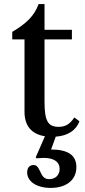

<svg xmlns="http://www.w3.org/2000/svg" viewBox="-20 -660 418 940"><path d="M100 -467V-112C100 -45 134 -3 200 7L155 110L158 115L193 113C244 113 272 132 272 167C272 197 251 217 222 217C200 217 189 208 177 180C165 155 158 148 144 148C125 148 113 161 113 184C113 229 160 260 228 260C305 260 354 221 354 158C354 100 313 72 230 72L253 9C311 5 352 -21 369 -66L344 -85C322 -52 300 -39 267 -39C214 -39 198 -69 198 -163V-467H332V-514H198V-640H169C148 -583 111 -546 40 -504V-467Z"/></svg>

Font: Libre Baskerville
Style: Regular
Weight: 400
Designer: Pablo Impallari, Rodrigo Fuenzalida
Foundry: Pablo Impallari, Rodrigo Fuenzalida
Version: Version 1.051;Glyphs 3.2.3 (3260)